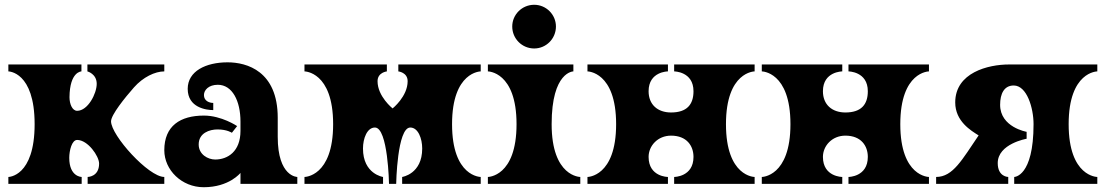

<svg xmlns="http://www.w3.org/2000/svg" viewBox="-20 -770 4630 804"><path d="M668 -500H346V-471C346 -471 385 -461 385 -419C385 -378 348 -306 303 -306C283 -306 271 -334 271 -363C272 -471 321 -471 321 -471V-500H15V-471C15 -471 125 -471 125 -250C125 -29 15 -29 15 -29V0H322V-29C322 -29 270 -29 270 -109C270 -140 281 -184 303 -184C348 -184 395 -116 395 -85C395 -29 347 -29 347 -29V0H668V-29C602 -29 445 -203 445 -262C445 -289 503 -361 541 -404C579 -447 629 -471 668 -471Z M1143 -197V-277C1143 -472 1014 -509 933 -509C842 -509 766 -472 766 -398C766 -319 844 -309 873 -309V-339C857 -339 834 -347 834 -372C834 -393 854 -415 892 -415C953 -415 987 -347 987 -261V-222C987 -135 933 -102 881 -102C851 -102 812 -123 812 -165C812 -213 857 -228 891 -228C931 -228 951 -214 951 -214L973 -242C973 -242 908 -286 834 -286C735 -286 668 -243 668 -141C668 -58 741 14 833 14C940 14 987 -46 987 -46V0H1225V-29C1225 -29 1143 -29 1143 -197Z M1584 0V-29C1584 -29 1500 -41 1500 -148C1500 -190 1517 -236 1550 -236C1605 -236 1609 0 1609 0H1639C1639 0 1643 -236 1698 -236C1731 -236 1748 -190 1748 -148C1748 -41 1664 -29 1664 -29V0H1993V-29C1993 -29 1873 -29 1873 -250C1873 -471 1993 -471 1993 -471V-500H1648V-471C1648 -471 1687 -467 1687 -430C1687 -366 1624 -316 1624 -316C1624 -316 1561 -366 1561 -430C1561 -467 1600 -471 1600 -471V-500H1255V-471C1255 -471 1375 -471 1375 -250C1375 -29 1255 -29 1255 -29V0Z M2308 -659C2308 -608 2267 -567 2217 -567C2166 -567 2125 -608 2125 -659C2125 -709 2166 -750 2217 -750C2267 -750 2308 -709 2308 -659ZM2290 -250C2290 -471 2381 -471 2381 -471V-500H2023V-471C2023 -471 2143 -471 2143 -250C2143 -29 2023 -29 2023 -29V0H2410V-29C2410 -29 2290 -29 2290 -250Z M2777 0V-29C2777 -29 2696 -29 2696 -113C2696 -159 2734 -202 2790 -202C2856 -202 2884 -159 2884 -113C2884 -29 2803 -29 2803 -29V0H3140V-29C3140 -29 3020 -29 3020 -250C3020 -471 3140 -471 3140 -471V-500H2803V-471C2803 -471 2884 -471 2884 -388C2884 -332 2856 -299 2790 -299C2734 -299 2696 -332 2696 -388C2696 -471 2777 -471 2777 -471V-500H2440V-471C2440 -471 2560 -471 2560 -250C2560 -29 2440 -29 2440 -29V0Z M3507 0V-29C3507 -29 3426 -29 3426 -113C3426 -159 3464 -202 3520 -202C3586 -202 3614 -159 3614 -113C3614 -29 3533 -29 3533 -29V0H3870V-29C3870 -29 3750 -29 3750 -250C3750 -471 3870 -471 3870 -471V-500H3533V-471C3533 -471 3614 -471 3614 -388C3614 -332 3586 -299 3520 -299C3464 -299 3426 -332 3426 -388C3426 -471 3507 -471 3507 -471V-500H3170V-471C3170 -471 3290 -471 3290 -250C3290 -29 3170 -29 3170 -29V0Z M4078 -203C4009 -102 3971 -29 3900 -29V0H4202V-29C4202 -29 4158 -29 4158 -87C4158 -168 4279 -189 4279 -189V-218C4279 -218 4168 -237 4168 -331C4168 -378 4185 -412 4225 -412C4280 -412 4308 -318 4308 -250C4308 -29 4227 -29 4227 -29V0H4575V-29C4575 -29 4455 -29 4455 -250C4455 -471 4575 -471 4575 -471V-500H4205C4118 -500 3980 -466 3980 -341C3980 -262 4046 -223 4078 -203Z"/></svg>

Font: Ouroboros
Style: Regular
Weight: 400
Designer: Ariel Martín Pérez
Foundry: Velvetyne Type Foundry
Version: Version 2.001;hotconv 1.0.109;makeotfexe 2.5.65596